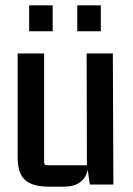

<svg xmlns="http://www.w3.org/2000/svg" viewBox="-20 -690 498 718"><path d="M177 -573H89V-670H177ZM357 -573H269V-670H357ZM219 8H163Q101 8 73.5 -17Q46 -42 46 -102V-490H145V-83Q145 -72 156 -72H305L304 -490H402L404 0H316L308 -55Q294 8 219 8Z"/></svg>

Font: Gemunu Libre SemiBold
Style: Regular
Weight: 600
Designer: Puspanada Ekanayake, Sola Matas, Pathum Egodawatta, Kosala Senevirathne
Foundry: mooniak
Version: Version 1.100